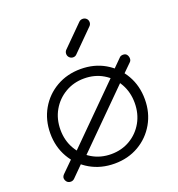

<svg xmlns="http://www.w3.org/2000/svg" viewBox="-146 -930 987 1067"><g transform="rotate(-20 347.0 -397.0)"><path d="M91 17Q71 17 62.5 -1.5Q54 -20 69 -35L144 -109L170 -124L515 -468L529 -485L581 -537Q589 -547 604 -547Q619 -547 626 -537.5Q633 -528 633.5 -515.5Q634 -503 626 -495L568 -438L555 -424L209 -79L187 -66L113 8Q104 17 91 17ZM355 6Q275 6 211.5 -30.5Q148 -67 111.5 -130.5Q75 -194 75 -273Q75 -353 111.5 -416.5Q148 -480 211.5 -516.5Q275 -553 355 -553Q435 -553 498 -516.5Q561 -480 597.5 -416.5Q634 -353 634 -273Q634 -194 597.5 -130.5Q561 -67 498 -30.5Q435 6 355 6ZM355 -50Q418 -50 467.5 -79.5Q517 -109 545.5 -159.5Q574 -210 574 -274Q574 -337 545.5 -387.5Q517 -438 467.5 -467.5Q418 -497 355 -497Q293 -497 243 -467.5Q193 -438 164 -387.5Q135 -337 135 -273Q135 -210 164 -159.5Q193 -109 243 -79.5Q293 -50 355 -50ZM340 -628Q327 -628 318 -637Q309 -646 309 -659Q309 -670 316 -679L439 -802Q448 -811 461 -811Q474 -811 483 -802.5Q492 -794 492 -780Q492 -775 490 -769.5Q488 -764 483 -759L360 -636Q352 -628 340 -628Z"/></g></svg>

Font: ComfortaaLight
Style: Regular
Weight: 300
Designer: Johan Aakerlund
Foundry: Johan Aakerlund
Version: Version 3.104; ttfautohint (v1.8.1.43-b0c9)